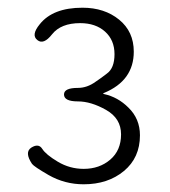

<svg xmlns="http://www.w3.org/2000/svg" viewBox="-20 -912 442 498"><path d="M197 -434Q148 -434 106 -458Q68 -480 63 -487Q43 -517 61 -529Q80 -541 89.5 -526Q99 -511 130 -492.5Q161 -474 197 -474Q238 -474 266 -498Q294 -522 294 -563.5Q294 -605 255 -627Q216 -649 182 -649Q146 -649 146 -667Q146 -684 182 -684Q206 -684 228 -700Q243 -710 257 -721Q277 -735 277 -771.5Q277 -808 252.5 -830Q228 -852 188 -852Q138 -852 115 -823Q93 -795 77 -808Q60 -821 83 -849Q117 -892 194 -892Q251 -892 289 -861Q327 -830 327 -778Q327 -703 250 -671Q245 -669 250 -668Q286 -660 313 -633Q343 -604 343 -561Q343 -503 301.5 -468.5Q260 -434 197 -434Z"/></svg>

Font: Resource Han Rounded KR Light
Style: Regular
Weight: 300
Designer: Cyano Hao (round all glyphs); Ryoko NISHIZUKA 西塚涼子 (kana, bopomofo & ideographs); Paul D. Hunt (Latin, Greek & Cyrillic)
Foundry: Cyano Hao
Version: 0.990